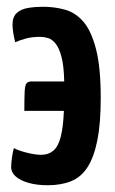

<svg xmlns="http://www.w3.org/2000/svg" viewBox="-20 -534 340 568"><path d="M121 14Q89 14 64.5 7Q40 0 26.5 -12Q13 -24 13 -39Q13 -49 15 -65Q17 -81 21 -96Q33 -89 58.5 -82.5Q84 -76 102 -76Q123 -76 137.5 -88Q152 -100 159.5 -128.5Q167 -157 169 -206H52Q52 -245 53 -263.5Q54 -282 58.5 -287.5Q63 -293 73 -293H170Q169 -339 162 -365.5Q155 -392 144.5 -405Q134 -418 122 -421.5Q110 -425 98 -425Q75 -425 56.5 -420Q38 -415 25 -409Q21 -425 19 -438.5Q17 -452 17 -461Q17 -484 29.5 -495.5Q42 -507 63 -510.5Q84 -514 107 -514Q141 -514 172 -505.5Q203 -497 226.5 -470Q250 -443 264 -389Q278 -335 278 -244Q278 -169 268 -119Q258 -69 239 -39.5Q220 -10 190.5 2Q161 14 121 14Z"/></svg>

Font: Yanone Kaffeesatz SemiBold
Style: Regular
Weight: 600
Designer: Yanone (Cyrillic: Daniel Pouzeot, Huerta Tipografica, and Cyreal)
Foundry: Yanone
Version: Version 2.003